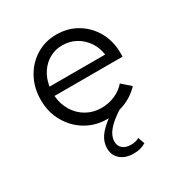

<svg xmlns="http://www.w3.org/2000/svg" viewBox="-169 -625 938 984"><g transform="rotate(-30 300.0 -132.5)"><path d="M65 -244Q65 -316 96 -373Q127 -430 180.5 -463Q234 -496 300 -496Q369 -496 423 -463.5Q477 -431 508 -375.5Q539 -320 539 -250V-228H136Q140 -178 164 -138.5Q188 -99 227.5 -76.5Q267 -54 315 -54Q358 -54 395.5 -70.5Q433 -87 458 -116L509 -71Q458 -18 389 0Q335 35 310 66Q285 97 285 128Q285 155 303 170Q321 185 352 185Q365 185 378 182Q391 179 400 173L414 212Q384 231 341 231Q293 231 264 206Q235 181 235 140Q235 105 255 74.5Q275 44 320 10Q248 12 190.5 -21Q133 -54 99 -112.5Q65 -171 65 -244ZM138 -282H467Q461 -326 437.5 -360Q414 -394 378.5 -413.5Q343 -433 299 -433Q258 -433 224 -414Q190 -395 167.5 -361Q145 -327 138 -282Z"/></g></svg>

Font: Red Hat Mono
Style: Regular
Weight: 300
Monospace: yes
Designer: Pentagram, MCKL
Foundry: Pentagram, MCKL
Version: Version 1.023